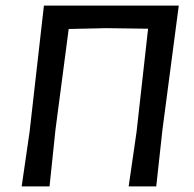

<svg xmlns="http://www.w3.org/2000/svg" viewBox="-20 -662 690 682"><path d="M57 0 85 -193 136 -642H615L557 -201L535 0H437L465 -193L506 -560L357 -562L224 -559L177 -201L156 0Z"/></svg>

Font: Alegreya Sans SC Medium
Style: Italic
Weight: 500
Italic angle: -7°
Designer: Juan Pablo del Peral
Foundry: Huerta Tipografica
Version: Version 2.007